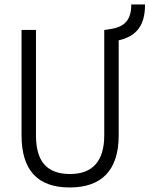

<svg xmlns="http://www.w3.org/2000/svg" viewBox="-20 -827 667 857"><path d="M291 9.8C434.1 9.8 509.8 -67.4 509.8 -222.7V-647C590.3 -665.5 627.4 -713.9 627.4 -807.1H565.9C565.9 -740.2 538.6 -708.5 478 -698.2L448.7 -693.4H445.3V-222.7C445.3 -108.4 393.6 -50.3 293 -50.3C187.5 -50.3 140.6 -108.4 140.6 -222.7V-693.4H76.2V-222.7C76.2 -67.4 147.9 9.8 291 9.8Z"/></svg>

Font: Cascadia Mono Light
Style: Regular
Weight: 300
Monospace: yes
Designer: Aaron Bell
Foundry: Saja Typeworks
Version: Version 2404.023